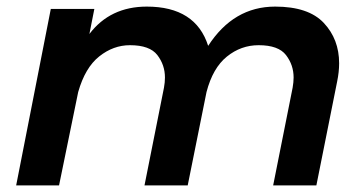

<svg xmlns="http://www.w3.org/2000/svg" viewBox="-20 -562 1098 582"><path d="M939 0H808L867 -296Q870 -313 870 -327Q870 -365 847 -395Q824 -425 764 -425Q710.5 -425 667.8 -390.5Q625 -356 606 -283L549 0H418L477 -296Q480 -312 480 -327Q480 -365 457 -395Q434 -425 374 -425Q323.5 -425 280.8 -391Q238 -357 217 -283L159 0H29L134 -535H266L251 -459Q314 -542 425 -542Q573 -542 611 -423Q688 -542 814 -542Q915 -542 961.5 -492.5Q1008 -443 1008 -370Q1008 -344 1002 -315Z"/></svg>

Font: Argentum Sans Medium
Style: Italic
Weight: 500
Italic angle: -11°
Designer: Julieta Ulanovsky (font), Cristiano Sobral (main changes and remaster)
Foundry: Julieta Ulanovsky (font), Cristiano Sobral (main changes and remaster)
Version: Version 2.007;June 15, 2022;FontCreator 14.0.0.2814 64-bit; 